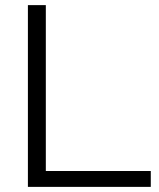

<svg xmlns="http://www.w3.org/2000/svg" viewBox="-20 -730 623 750"><path d="M89 0V-710H159V-62H569V0Z"/></svg>

Font: Raleway-v4020
Style: Regular
Weight: 400
Designer: Matt McInerney, Pablo Impallari, Rodrigo Fuenzalida
Foundry: Matt McInerney, Pablo Impallari, Rodrigo Fuenzalida
Version: Version 4.020;PS 004.020;hotconv 1.0.88;makeotf.lib2.5.64775